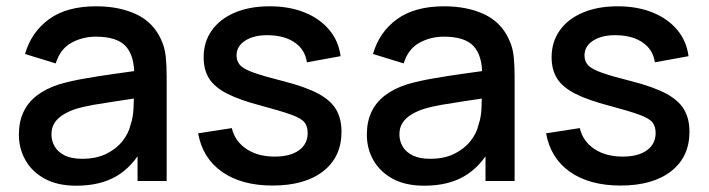

<svg xmlns="http://www.w3.org/2000/svg" viewBox="-20 -575 2251 610"><path d="M222.5 15Q162.5 15 122 -7.2Q81.5 -29.5 60.8 -66.2Q40 -103 40 -147Q40 -188 54.5 -219Q69 -250 97.5 -271.8Q126 -293.5 167.5 -307Q203.5 -317.5 249 -325.5Q294.5 -333.5 344.8 -340.5Q395 -347.5 444.5 -354.5L406.5 -333.5Q407.5 -397 379.8 -427.8Q352 -458.5 284.5 -458.5Q242 -458.5 206.5 -438.8Q171 -419 157 -373.5L59.5 -403.5Q79.5 -473 135.8 -514Q192 -555 285.5 -555Q358 -555 411.8 -530.2Q465.5 -505.5 490.5 -452Q503.5 -425.5 506.5 -396Q509.5 -366.5 509.5 -332.5V0H417V-123.5L435 -107.5Q401.5 -45.5 349.8 -15.2Q298 15 222.5 15ZM241 -70.5Q285.5 -70.5 317.5 -86.2Q349.5 -102 369 -126.5Q388.5 -151 394.5 -177.5Q403 -201.5 404.2 -231.5Q405.5 -261.5 405.5 -279.5L439.5 -267Q390 -259.5 349.5 -253.5Q309 -247.5 276.2 -241.8Q243.5 -236 218 -228Q196.5 -220.5 179.8 -210Q163 -199.5 153.2 -184.5Q143.5 -169.5 143.5 -148Q143.5 -127 154 -109.2Q164.5 -91.5 186 -81Q207.5 -70.5 241 -70.5Z M846 14.5Q747.5 14.5 685.5 -29Q623.5 -72.5 609.5 -151.5L716.5 -168Q726.5 -126 762.8 -101.8Q799 -77.5 853 -77.5Q902 -77.5 929.8 -97.5Q957.5 -117.5 957.5 -152.5Q957.5 -173 947.8 -185.8Q938 -198.5 907 -210Q876 -221.5 812.5 -238.5Q743 -256.5 702.2 -277.2Q661.5 -298 644.2 -325.8Q627 -353.5 627 -393Q627 -442 653 -478.5Q679 -515 726.2 -535Q773.5 -555 837 -555Q899 -555 947.5 -535.5Q996 -516 1026 -480.2Q1056 -444.5 1062 -396.5L955 -377Q949.5 -416 918.5 -438.5Q887.5 -461 838 -463Q790.5 -465 761 -447.2Q731.5 -429.5 731.5 -398.5Q731.5 -380.5 742.8 -368Q754 -355.5 786.5 -344Q819 -332.5 882.5 -316.5Q950.5 -299 990.5 -277.8Q1030.5 -256.5 1047.8 -227.2Q1065 -198 1065 -156.5Q1065 -76.5 1006.8 -31Q948.5 14.5 846 14.5Z M1328 15Q1268 15 1227.5 -7.2Q1187 -29.5 1166.2 -66.2Q1145.5 -103 1145.5 -147Q1145.5 -188 1160 -219Q1174.5 -250 1203 -271.8Q1231.5 -293.5 1273 -307Q1309 -317.5 1354.5 -325.5Q1400 -333.5 1450.2 -340.5Q1500.5 -347.5 1550 -354.5L1512 -333.5Q1513 -397 1485.2 -427.8Q1457.5 -458.5 1390 -458.5Q1347.5 -458.5 1312 -438.8Q1276.5 -419 1262.5 -373.5L1165 -403.5Q1185 -473 1241.2 -514Q1297.5 -555 1391 -555Q1463.5 -555 1517.2 -530.2Q1571 -505.5 1596 -452Q1609 -425.5 1612 -396Q1615 -366.5 1615 -332.5V0H1522.5V-123.5L1540.5 -107.5Q1507 -45.5 1455.2 -15.2Q1403.5 15 1328 15ZM1346.5 -70.5Q1391 -70.5 1423 -86.2Q1455 -102 1474.5 -126.5Q1494 -151 1500 -177.5Q1508.5 -201.5 1509.8 -231.5Q1511 -261.5 1511 -279.5L1545 -267Q1495.5 -259.5 1455 -253.5Q1414.5 -247.5 1381.8 -241.8Q1349 -236 1323.5 -228Q1302 -220.5 1285.2 -210Q1268.5 -199.5 1258.8 -184.5Q1249 -169.5 1249 -148Q1249 -127 1259.5 -109.2Q1270 -91.5 1291.5 -81Q1313 -70.5 1346.5 -70.5Z M1951.5 14.5Q1853 14.5 1791 -29Q1729 -72.5 1715 -151.5L1822 -168Q1832 -126 1868.2 -101.8Q1904.5 -77.5 1958.5 -77.5Q2007.5 -77.5 2035.2 -97.5Q2063 -117.5 2063 -152.5Q2063 -173 2053.2 -185.8Q2043.5 -198.5 2012.5 -210Q1981.5 -221.5 1918 -238.5Q1848.5 -256.5 1807.8 -277.2Q1767 -298 1749.8 -325.8Q1732.5 -353.5 1732.5 -393Q1732.5 -442 1758.5 -478.5Q1784.5 -515 1831.8 -535Q1879 -555 1942.5 -555Q2004.5 -555 2053 -535.5Q2101.5 -516 2131.5 -480.2Q2161.5 -444.5 2167.5 -396.5L2060.5 -377Q2055 -416 2024 -438.5Q1993 -461 1943.5 -463Q1896 -465 1866.5 -447.2Q1837 -429.5 1837 -398.5Q1837 -380.5 1848.2 -368Q1859.5 -355.5 1892 -344Q1924.5 -332.5 1988 -316.5Q2056 -299 2096 -277.8Q2136 -256.5 2153.2 -227.2Q2170.5 -198 2170.5 -156.5Q2170.5 -76.5 2112.2 -31Q2054 14.5 1951.5 14.5Z"/></svg>

Font: Manrope ExtraLight SemiBold
Style: Regular
Weight: 600
Version: Version 4.504